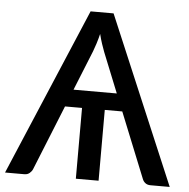

<svg xmlns="http://www.w3.org/2000/svg" viewBox="-54 -769 809 820"><g transform="rotate(5 351.0 -359.0)"><path d="M703.5 0H621Q607.5 0 598.8 -6.8Q590 -13.5 586 -24.5L473.5 -303.5H398.5V0H301V-303.5H228L115.5 -24.5Q111.5 -15 102.5 -7.5Q93.5 0 80.5 0H-2.5L301.5 -717.5H400ZM258 -378H443.5L374.5 -549.5Q369 -564 362.5 -583.2Q356 -602.5 350.5 -625Q345 -602.5 338.8 -583Q332.5 -563.5 327 -549Z"/></g></svg>

Font: Lato Medium
Style: Regular
Weight: 500
Designer: Lukasz Dziedzic
Foundry: tyPoland Lukasz Dziedzic
Version: Version 2.006; 2014-01-15